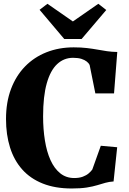

<svg xmlns="http://www.w3.org/2000/svg" viewBox="-20 -1008 696 1038"><path d="M368 11Q278 11 211 -15.8Q144 -42.5 100 -92Q56 -141.5 34.2 -210.8Q12.5 -280 12.5 -364.5Q12.5 -455 39.5 -526.8Q66.5 -598.5 115.5 -648.8Q164.5 -699 231.5 -725.5Q298.5 -752 378.5 -752Q419 -752 450 -748.2Q481 -744.5 507 -739.8Q533 -735 558.8 -731.2Q584.5 -727.5 614 -727L596.5 -503H495.5L464.5 -657Q460 -666.5 449 -675.2Q438 -684 420 -689.8Q402 -695.5 375 -695.5Q325.5 -695.5 289 -661.5Q252.5 -627.5 232.8 -557.5Q213 -487.5 213 -379Q213 -309.5 222.8 -248.8Q232.5 -188 253 -142.5Q273.5 -97 305.5 -71.2Q337.5 -45.5 381.5 -45.5Q408.5 -45.5 427.8 -52.8Q447 -60 459.5 -70.8Q472 -81.5 479 -91.5L525 -220L613.5 -212L594 -27Q570.5 -25.5 550 -19.8Q529.5 -14 505.8 -6.8Q482 0.5 449 5.8Q416 11 368 11ZM327.5 -797 194 -955 236.5 -987.5 374 -892 511.5 -987.5 554.5 -954 421 -797Z"/></svg>

Font: Merriweather 60pt Black
Style: Regular
Weight: 900
Version: Version 2.100